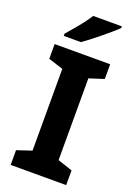

<svg xmlns="http://www.w3.org/2000/svg" viewBox="-173 -1000 748 1066"><g transform="rotate(20 200.5 -467.0)"><path d="M364 0H36V-87L123 -116V-599L36 -627V-714H364V-627L277 -599V-116L364 -87ZM353 -934V-924Q339 -910 315.5 -890Q292 -870 265.5 -848Q239 -826 213.5 -806.5Q188 -787 169 -774H68V-787Q84 -806 106 -831.5Q128 -857 149 -884.5Q170 -912 184 -934Z"/></g></svg>

Font: Noto Sans Cherokee
Style: Bold
Weight: 700
Designer: Monotype Design Team
Foundry: Monotype Imaging Inc.
Version: Version 2.001; ttfautohint (v1.8.4.7-5d5b)